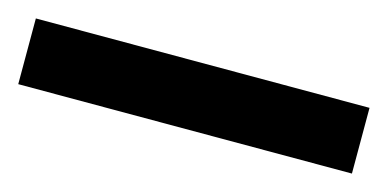

<svg xmlns="http://www.w3.org/2000/svg" viewBox="-29 -82 514 254"><g transform="rotate(15 227.5 45.0)"><path d="M456 90H-1V0H456Z"/></g></svg>

Font: Asta Sans SemiBold
Style: Regular
Weight: 600
Designer: 42dot
Version: Version 1.000